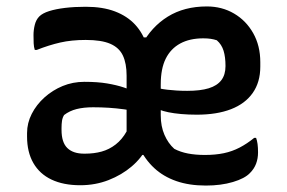

<svg xmlns="http://www.w3.org/2000/svg" viewBox="-20 -565 890 596"><path d="M246 -544Q299 -544 337 -529.5Q375 -515 399.5 -488.5Q424 -462 436 -424L411 -449H448L419 -424Q450 -482 501 -513.5Q552 -545 622 -545Q669 -545 706.5 -523Q744 -501 766 -462Q788 -423 788 -372Q788 -369 788 -365Q788 -361 788 -358Q788 -310 764.5 -276.5Q741 -243 697 -226Q653 -209 591 -209Q565 -209 542.5 -211Q520 -213 503 -216.5Q486 -220 473.5 -225Q461 -230 454 -236L441 -229V-299Q458 -294 472 -291Q486 -288 499.5 -286.5Q513 -285 528 -284Q543 -283 561 -283Q602 -283 628 -291Q654 -299 667 -316Q680 -333 680 -360Q680 -388 674 -407.5Q668 -427 653 -440Q644 -443 634 -444.5Q624 -446 611 -446Q569 -446 539.5 -430Q510 -414 494.5 -383Q479 -352 479 -303V-207Q479 -173 490.5 -146.5Q502 -120 521 -103Q540 -93 563.5 -88.5Q587 -84 616 -84Q649 -84 675 -89.5Q701 -95 724 -107Q747 -119 769 -137H775Q778 -129 779.5 -118Q781 -107 781 -92Q781 -73 775 -57Q769 -41 756 -28Q740 -11 703 0Q666 11 619 11Q567 11 527 -3Q487 -17 458.5 -43.5Q430 -70 412 -108L445 -84H398L436 -108Q420 -75 389 -48.5Q358 -22 317 -6Q276 10 229 10Q177 10 140 -7.5Q103 -25 83.5 -59Q64 -93 64 -141V-152Q64 -183 78.5 -211.5Q93 -240 118 -262.5Q143 -285 174.5 -298Q206 -311 242 -311Q283 -311 312.5 -306Q342 -301 364.5 -293.5Q387 -286 407 -277H422V-215Q392 -222 366.5 -225.5Q341 -229 317.5 -230.5Q294 -232 269 -232Q240 -232 218 -226.5Q196 -221 179 -208Q174 -200 172.5 -190Q171 -180 171 -168V-162Q171 -123 189 -105.5Q207 -88 241 -88H244Q272 -88 295.5 -94.5Q319 -101 339 -116.5Q359 -132 373 -157V-330Q373 -368 361.5 -392.5Q350 -417 322.5 -429Q295 -441 246 -441Q202 -441 167 -433Q132 -425 94 -410H88Q85 -419 84.5 -430.5Q84 -442 84 -456Q84 -472 88 -488Q92 -504 102 -514Q112 -524 132.5 -530.5Q153 -537 182 -540.5Q211 -544 246 -544Z"/></svg>

Font: Recursive Casual Medium
Style: Regular
Weight: 500
Version: Version 1.047